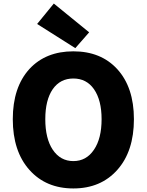

<svg xmlns="http://www.w3.org/2000/svg" viewBox="-20 -1047 826 1081"><path d="M146 -90Q52 -195 52 -376Q52 -556 146 -659Q238 -758 393 -758Q548 -758 640 -658Q734 -555 734 -376Q734 -195 640 -90Q547 14 393 14Q239 14 146 -90ZM509 -204Q552 -267 552 -376Q552 -483 509 -545Q467 -605 393 -605Q319 -605 277 -545Q235 -484 235 -376Q235 -267 277 -204Q320 -140 393 -140Q466 -140 509 -204ZM189 -912 283 -1027 482 -865 404 -776Z"/></svg>

Font: Source Han Sans CN Heavy
Style: Bold
Weight: 900
Designer: Ryoko NISHIZUKA (kana & ideographs); Paul D. Hunt (Latin, Greek & Cyrillic); Wenlong ZHANG (bopomofo); Sandoll Communica
Foundry: Adobe Systems Incorporated
Version: Version 1.000;PS 1;hotconv 1.0.78;makeotf.lib2.5.61930